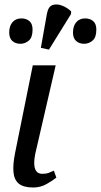

<svg xmlns="http://www.w3.org/2000/svg" viewBox="-20 -827 449 855"><path d="M128 8Q85 8 64 -9Q43 -26 40 -60.5Q37 -95 47 -145L126 -536H228L137 -142Q132 -118 132.5 -97.5Q133 -77 141.5 -65Q150 -53 168 -53Q185 -53 195 -56.5Q205 -60 220 -67L231 -36Q215 -23 187.5 -7.5Q160 8 128 8ZM198 -606 162 -614 189 -766Q195 -798 214 -804.5Q233 -811 256.5 -802Q280 -793 297 -776L296 -764ZM355 -632Q333 -632 319 -644.5Q305 -657 305 -682Q305 -711 319.5 -728Q334 -745 359 -745Q381 -745 395 -733Q409 -721 409 -695Q409 -660 392 -646Q375 -632 355 -632ZM71 -632Q49 -632 35 -644.5Q21 -657 21 -682Q21 -711 35.5 -728Q50 -745 75 -745Q97 -745 111 -733Q125 -721 125 -695Q125 -660 108 -646Q91 -632 71 -632Z"/></svg>

Font: Noto Serif
Style: Italic
Weight: 400
Italic angle: -12°
Designer: Monotype Design Team
Foundry: Monotype Imaging Inc.
Version: Version 2.013